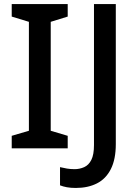

<svg xmlns="http://www.w3.org/2000/svg" viewBox="-20 -734 684 950"><path d="M315 0H38V-62L123 -87V-626L38 -652V-714H315V-652L231 -626V-87L315 -62ZM355 196Q330 196 311 192.5Q292 189 277 183V93Q293 97 311 100Q329 103 349 103Q374 103 396.5 93Q419 83 432 57Q445 31 445 -16V-714H553V-21Q553 54 528.5 102.5Q504 151 459.5 173.5Q415 196 355 196Z"/></svg>

Font: Noto Sans Thai Medium
Style: Regular
Weight: 500
Designer: Monotype Design Team
Foundry: Monotype Imaging Inc.
Version: Version 2.001